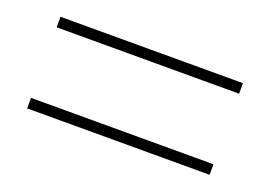

<svg xmlns="http://www.w3.org/2000/svg" viewBox="-48 -558 627 445"><g transform="rotate(20 265.0 -336.0)"><path d="M490 -223H40V-249H490ZM490 -423H40V-449H490Z"/></g></svg>

Font: Source Serif Pro ExtraLight
Style: Regular
Weight: 200
Designer: Frank Grießhammer
Foundry: Adobe Systems Incorporated
Version: Version 3.001;hotconv 1.0.111;makeotfexe 2.5.65597